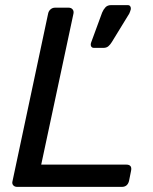

<svg xmlns="http://www.w3.org/2000/svg" viewBox="-20 -730 597 750"><path d="M347 -543Q339 -543 336 -549Q333 -555 336 -564L379 -681Q384 -693 392 -701.5Q400 -710 414 -710H479Q486 -710 489 -705Q492 -700 491 -694Q489 -686 485 -677L417 -566Q411 -556 403.5 -549.5Q396 -543 384 -543ZM47 0Q37 0 31.5 -6.5Q26 -13 29 -23L168 -677Q170 -687 177.5 -693.5Q185 -700 195 -700H248Q258 -700 263.5 -693.5Q269 -687 267 -677L141 -87H473Q497 -87 492 -63L484 -23Q478 0 456 0Z"/></svg>

Font: Lubike
Style: Italic
Weight: 400
Italic angle: -12°
Foundry: Honoka55
Version: Version 1.000;July 22, 2022;FontCreator 14.0.0.2862 64-bit